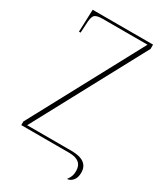

<svg xmlns="http://www.w3.org/2000/svg" viewBox="-206 -800 872 1011"><g transform="rotate(30 229.5 -294.5)"><path d="M376 125Q385 114 391 100Q397 86 397 65Q397 0 317 0H26V-22L390 -699H117Q78 -699 67.5 -685Q57 -671 56 -630L53 -578H43L48 -714H415V-688L53 -15H322Q425 -15 425 59Q425 91 409.5 108Q394 125 376 125Z"/></g></svg>

Font: Noto Serif Display SemiCondensed Thin
Style: Regular
Weight: 100
Width: 4
Designer: Monotype Design Team
Foundry: Monotype Imaging Inc.
Version: Version 2.009